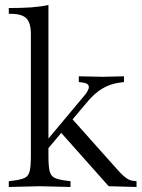

<svg xmlns="http://www.w3.org/2000/svg" viewBox="-20 -742 564 765"><path d="M15 3V-20L31 -22Q64 -26 79 -33.5Q94 -41 98.5 -61Q103 -81 103 -121V-606Q103 -651 85 -669Q67 -687 22 -687H15V-710Q67 -710 103 -712.5Q139 -715 173 -722V-121Q173 -81 177.5 -61Q182 -41 197.5 -33.5Q213 -26 245 -22L261 -20V3L138 0ZM524 3 413 0 212 -226 257 -280 439 -76Q465 -46 480.5 -34.5Q496 -23 508 -22L524 -20ZM168 -146V-184L321 -367Q334 -385 334 -395Q334 -410 310 -413L294 -415V-438L390 -436L474 -438V-415L458 -413Q419 -408 387.5 -389Q356 -370 327 -335Z"/></svg>

Font: Baskervville SC
Style: Regular
Weight: 400
Designer: Alexis Faudot, Rémi Forte, Morgane Pierson, Rafael Ribas, Tanguy Vanlaeys, Rosalie Wagner, Thomas Huot-Marchand
Foundry: ANRT
Version: Version 1.100